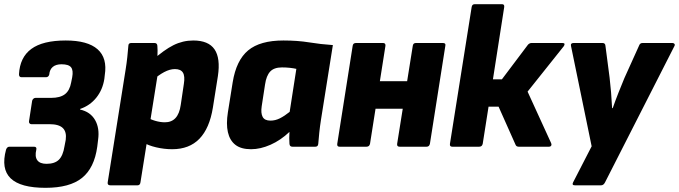

<svg xmlns="http://www.w3.org/2000/svg" viewBox="-34 -703 3253 920"><path d="M184 197Q64 197 17 151.5Q-30 106 -5 14Q0 0 11 0H129Q143 0 140 14Q132 47 144.5 64.5Q157 82 189 82Q228 82 248 62.5Q268 43 275 -2L281 -33Q286 -71 267 -89.5Q248 -108 203 -108H116Q111 -108 107.5 -112Q104 -116 105 -122L120 -220Q121 -225 125.5 -229.5Q130 -234 136 -234H211Q254 -234 277 -251.5Q300 -269 307 -308L312 -333Q318 -366 306.5 -380.5Q295 -395 261 -395Q234 -395 219 -382.5Q204 -370 202 -346Q201 -341 197 -337Q193 -333 187 -333H69Q57 -333 57 -347Q61 -428 116 -468.5Q171 -509 281 -509Q386 -509 433.5 -467Q481 -425 468 -343L466 -325Q458 -273 427.5 -235Q397 -197 350 -181V-178Q399 -167 421.5 -128Q444 -89 436 -33L432 0Q418 102 359 149.5Q300 197 184 197Z M791 12Q753 12 714.5 3Q676 -6 652 -21L669 -142Q686 -131 710 -124Q734 -117 756 -117Q788 -117 807 -137.5Q826 -158 832 -200L847 -301Q853 -338 842.5 -355Q832 -372 804 -372Q780 -372 752.5 -357.5Q725 -343 691 -313L695 -413Q752 -464 797 -486.5Q842 -509 892 -509Q965 -509 994 -466.5Q1023 -424 1010 -338L986 -187Q970 -88 921.5 -38Q873 12 791 12ZM495 185Q480 185 482 171L568 -370Q573 -401 576 -429.5Q579 -458 581 -483Q581 -497 595 -497H706Q719 -497 720 -484Q721 -474 721 -462Q721 -450 720.5 -437.5Q720 -425 718 -413L722 -349L639 171Q637 185 625 185Z M1169 12Q1121 12 1094 -9Q1067 -30 1058 -69.5Q1049 -109 1058 -165L1081 -309Q1098 -414 1155 -461.5Q1212 -509 1324 -509Q1392 -509 1447 -500Q1502 -491 1561 -487L1504 -129Q1499 -97 1496 -68.5Q1493 -40 1491 -14Q1490 0 1477 0H1367Q1354 0 1353 -14Q1352 -27 1352 -41.5Q1352 -56 1353 -71Q1311 -31 1262.5 -9.5Q1214 12 1169 12ZM1262 -125Q1285 -125 1307 -136Q1329 -147 1354 -167L1386 -373Q1373 -376 1355 -378Q1337 -380 1317 -380Q1279 -380 1260.5 -360Q1242 -340 1236 -298L1220 -194Q1215 -161 1224.5 -143Q1234 -125 1262 -125Z M1881 0Q1867 0 1869 -14L1944 -484Q1946 -497 1959 -497H2088Q2103 -497 2100 -484L2026 -14Q2023 0 2010 0ZM1593 0Q1580 0 1582 -14L1656 -484Q1658 -497 1672 -497H1801Q1814 -497 1813 -484L1739 -14Q1736 0 1722 0ZM1755 -182 1775 -314H1947L1926 -182Z M2661 -497Q2670 -497 2671 -492.5Q2672 -488 2667 -481L2494 -264L2607 -17Q2610 -10 2607 -5Q2604 0 2596 0H2452Q2441 0 2437 -8L2355 -192H2307L2279 -14Q2276 0 2262 0H2133Q2120 0 2122 -14L2226 -669Q2228 -683 2241 -683H2371Q2384 -683 2382 -669L2328 -323H2371L2496 -489Q2504 -497 2513 -497Z M2721 185Q2705 185 2712 171L2801 -2L2702 -483Q2699 -497 2715 -497H2853Q2866 -497 2867 -484L2887 -331Q2891 -297 2894 -261Q2897 -225 2899 -185H2902Q2916 -225 2930 -260Q2944 -295 2958 -329L3028 -484Q3030 -490 3034 -493.5Q3038 -497 3045 -497H3188Q3194 -497 3197.5 -493Q3201 -489 3198 -483L2865 171Q2858 185 2846 185Z"/></svg>

Font: Sofia Sans Black
Style: Italic
Weight: 900
Italic angle: -9°
Version: Version 4.100-B